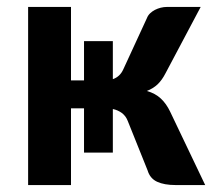

<svg xmlns="http://www.w3.org/2000/svg" viewBox="-20 -533 628 553"><path d="M571 0H486Q453 0 432.5 -9.5Q412 -19 405 -42.5L348 -184.5Q342.5 -199 331 -207.5Q319.5 -216 305 -219V-93.5H222V-221H184.5V0H61V-513H184.5V-301.5H222V-414.5H305V-305Q325.5 -312 335 -333L403 -480.5Q406 -488.5 412.2 -494.5Q418.5 -500.5 426.2 -504.5Q434 -508.5 443 -510.8Q452 -513 460.5 -513H558L457 -322.5Q446.5 -302 433.8 -290Q421 -278 403 -271Q427.5 -264 443.2 -249.2Q459 -234.5 470 -211.5Z"/></svg>

Font: Lato 2
Style: Bold
Weight: 700
Designer: Lukasz Dziedzic with Adam Twardoch and Botio Nikoltchev
Foundry: tyPoland Lukasz Dziedzic
Version: Version 2.015; 2015-08-06; http://www.latofonts.com/